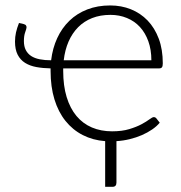

<svg xmlns="http://www.w3.org/2000/svg" viewBox="-20 -526 680 723"><path d="M395 -505.5Q437 -505.5 473 -491Q509 -476.5 535.8 -448.8Q562.5 -421 577.8 -380.5Q593 -340 593 -287.5Q593 -276.5 589.8 -272.5Q586.5 -268.5 579.5 -268.5H218V-259Q218 -203 231 -160.5Q244 -118 268 -89.2Q292 -60.5 326 -46Q360 -31.5 402 -31.5Q439.5 -31.5 466.8 -39.8Q494 -48 513 -58.2Q532 -68.5 543 -76.8Q554 -85 559 -85Q565 -85 569 -80L581.5 -64Q570.5 -50.5 553 -38.5Q535.5 -26.5 514.2 -17.2Q493 -8 468.5 -2Q444 4 418.5 5.5V161.5Q418.5 177.5 403.5 177.5H376V5.5Q329.5 2 291.5 -17.5Q253.5 -37 226.5 -70.8Q199.5 -104.5 185 -151.8Q170.5 -199 170.5 -259V-268.5Q141.5 -269 117 -273.5Q92.5 -278 74.5 -289.2Q56.5 -300.5 46.5 -320Q36.5 -339.5 36.5 -369.5Q36.5 -387 40.2 -403.8Q44 -420.5 51.5 -439.5L69 -435.5Q76 -433.5 78 -430Q80 -426.5 80 -423.5Q80 -418.5 75 -405Q70 -391.5 70 -371.5Q70 -351.5 77 -337.8Q84 -324 97.2 -315.2Q110.5 -306.5 129.5 -302.8Q148.5 -299 172.5 -299Q178 -344.5 195.5 -382.5Q213 -420.5 241.5 -448Q270 -475.5 308.8 -490.5Q347.5 -505.5 395 -505.5ZM396 -470Q357.5 -470 327 -458Q296.5 -446 274.2 -423.5Q252 -401 238.2 -369.5Q224.5 -338 220 -299H550Q550 -339 538.5 -370.8Q527 -402.5 506.8 -424.5Q486.5 -446.5 458 -458.2Q429.5 -470 396 -470Z"/></svg>

Font: Lato Light
Style: Regular
Weight: 300
Designer: Lukasz Dziedzic
Foundry: tyPoland Lukasz Dziedzic
Version: Version 2.007; 2014-02-27